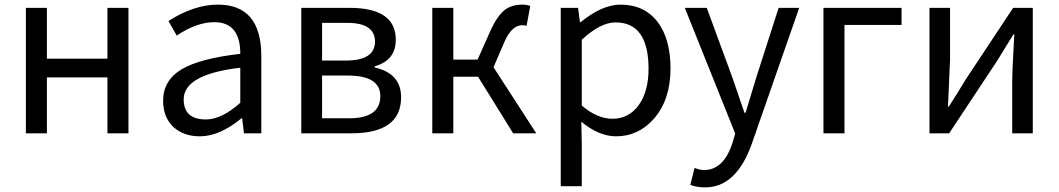

<svg xmlns="http://www.w3.org/2000/svg" viewBox="-20 -577 4582 831"><path d="M92 -543H183V-323H445V-543H536V0H445V-242H183V0H92Z M731 -27Q686 -69 686 -141Q686 -229 766 -277Q845 -324 1020 -344Q1020 -481 908 -481Q831 -481 745 -423L709 -486Q820 -557 923 -557Q1111 -557 1111 -334V0H1036L1028 -65H1025Q931 13 845 13Q775 13 731 -27ZM1020 -132V-284Q775 -255 775 -147Q775 -60 871 -60Q939 -60 1020 -132Z M1284 -543H1493Q1693 -543 1693 -405Q1693 -316 1602 -290V-285Q1716 -259 1716 -156Q1716 0 1501 0H1284ZM1477 -315Q1603 -315 1603 -397Q1603 -478 1483 -478H1374V-315ZM1491 -65Q1626 -65 1626 -161Q1626 -250 1485 -250H1374V-65Z M2301 0H2201L2049 -245H1942V0H1851V-543H1942V-319H2047L2101 -440Q2131 -508 2166 -535Q2195 -557 2243 -557Q2259 -557 2275 -551L2259 -465Q2250 -468 2241 -468Q2194 -468 2162 -393L2116 -286Z M2407 -543H2482L2490 -481H2493Q2586 -557 2666 -557Q2769 -557 2827 -481Q2882 -408 2882 -280Q2882 -146 2811 -64Q2744 13 2646 13Q2573 13 2496 -50L2498 45V229H2407ZM2743 -120Q2787 -180 2787 -279Q2787 -480 2644 -480Q2579 -480 2498 -405V-120Q2565 -63 2631 -63Q2700 -63 2743 -120Z M2968 223 2986 150Q3011 159 3027 159Q3112 159 3150 42L3162 1L2944 -543H3039L3150 -241Q3188 -128 3202 -89H3207L3253 -241L3350 -543H3439L3234 45Q3167 234 3032 234Q2995 234 2968 223Z M3544 -543H3882V-469H3635V0H3544Z M4003 -543H4092V-316Q4092 -326 4083 -116H4087Q4123 -172 4159 -232L4365 -543H4450V0H4361V-227Q4361 -268 4370 -428H4366L4294 -311L4088 0H4003Z"/></svg>

Font: 思源黑体R
Style: Regular
Weight: 400
Designer: Ryoko NISHIZUKA  (kana & ideographs); Paul D. Hunt (Latin, Greek & Cyrillic); Wenlong ZHANG  (bopomofo); Sandoll Communi
Foundry: Adobe Systems Incorporated
Version: Version 1.00 June 24, 2014, initial release